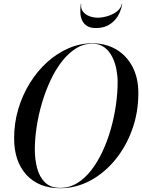

<svg xmlns="http://www.w3.org/2000/svg" viewBox="-20 -990 755 1020"><path d="M300 10Q185.5 10 120.2 -61.5Q55 -133 55 -255Q55 -337 77.5 -412Q100 -487 139.8 -550.5Q179.5 -614 232 -661Q284.5 -708 345.2 -734Q406 -760 470 -760Q541.5 -760 596.8 -727.8Q652 -695.5 683.5 -636Q715 -576.5 715 -495Q715 -392.5 682 -301.2Q649 -210 591.2 -140Q533.5 -70 458.5 -30Q383.5 10 300 10ZM300 8Q348.5 8 390 -17.2Q431.5 -42.5 465.2 -86.2Q499 -130 525.2 -186.5Q551.5 -243 569.2 -306.2Q587 -369.5 596 -433.2Q605 -497 605 -555Q605 -586 598.5 -621Q592 -656 576.5 -687.2Q561 -718.5 535 -738.2Q509 -758 470 -758Q424 -758 383.5 -732.8Q343 -707.5 309 -663.8Q275 -620 248.5 -563.5Q222 -507 203.2 -443.8Q184.5 -380.5 174.8 -316.8Q165 -253 165 -195Q165 -144 177 -97.5Q189 -51 218.5 -21.5Q248 8 300 8ZM489.5 -841Q459.5 -841 441.8 -852.5Q424 -864 415.8 -882.8Q407.5 -901.5 406.8 -924.2Q406 -947 409.5 -970H411.5Q408 -945.5 420.5 -929Q433 -912.5 454.5 -904.2Q476 -896 499.5 -896Q523 -896 551 -904.2Q579 -912.5 600.8 -929Q622.5 -945.5 627.5 -970H629.5Q626 -947 616.2 -924.2Q606.5 -901.5 589.5 -882.8Q572.5 -864 548 -852.5Q523.5 -841 489.5 -841Z"/></svg>

Font: Bodoni Moda 96pt
Style: Italic
Weight: 400
Italic angle: -13°
Version: Version 2.004